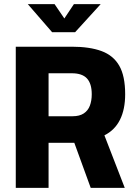

<svg xmlns="http://www.w3.org/2000/svg" viewBox="-20 -905 657 925"><path d="M56 0V-680H326Q412 -680 469 -659Q526 -638 554.5 -588.5Q583 -539 583 -451Q583 -378 558 -328Q533 -278 483 -253L581 0H417L338 -217H214V0ZM214 -345H330Q363 -345 383.5 -358.5Q404 -372 413 -396Q422 -420 422 -451Q422 -502 399 -527Q376 -552 326 -552H214ZM231 -750 114 -885H243L290 -816L336 -885H465L342 -750Z"/></svg>

Font: Cairo Play ExtraBold
Style: Regular
Weight: 800
Version: Version 3.119